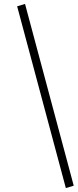

<svg xmlns="http://www.w3.org/2000/svg" viewBox="-20 -755 394 974"><path d="M314 199 67 -723 107 -735 354 187Z"/></svg>

Font: Piazzolla SC Light
Style: Italic
Weight: 300
Italic angle: -11.3°
Designer: Juan Pablo del Peral
Foundry: Huerta Tipografica
Version: Version 1.330